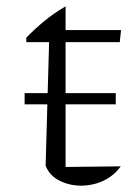

<svg xmlns="http://www.w3.org/2000/svg" viewBox="-20 -578 441 606"><path d="M187 -558V-483H362L358 -445H187V-51L361 -53Q347 -33 326.5 -19Q306 -5 282.5 1.5Q259 8 236 8Q199 8 167.5 -8Q136 -24 124 -55L135 -445H63V-459Q90 -487 120.5 -512Q151 -537 187 -558ZM57.7 -284H345.4V-248.7H57.7Z"/></svg>

Font: Piazzolla Thin ExtraLight
Style: Regular
Weight: 250
Version: Version 2.005